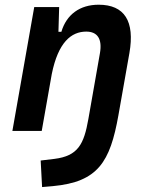

<svg xmlns="http://www.w3.org/2000/svg" viewBox="-20 -547 626 802"><path d="M155.8 234.4 200.7 230.5C389.6 212.9 439.9 129.4 474.6 -65.4L520.5 -325.2C543.9 -458.5 500 -527.3 392.1 -527.3C313.5 -527.3 257.8 -486.3 236.3 -414.1H224.1L227.1 -517.6H123L31.7 0H154.3L196.3 -237.8C223.1 -370.1 277.3 -415 340.3 -415C387.2 -415 407.7 -384.3 397.5 -325.2L349.1 -49.8C330.6 55.7 305.7 104.5 207 116.7L149.9 123.5Z"/></svg>

Font: Cascadia Mono SemiBold
Style: Italic
Weight: 600
Italic angle: -10°
Monospace: yes
Designer: Aaron Bell
Foundry: Saja Typeworks
Version: Version 2404.023